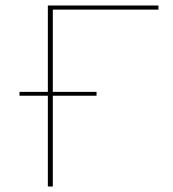

<svg xmlns="http://www.w3.org/2000/svg" viewBox="-20 -678 629 698"><path d="M172 -643V-344H331V-330H172V0H154V-330H51V-344H154V-658H556V-643Z"/></svg>

Font: Ysabeau SC Thin
Style: Regular
Weight: 200
Designer: Christian Thalmann (Catharsis Fonts)
Version: Version 0.003